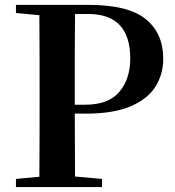

<svg xmlns="http://www.w3.org/2000/svg" viewBox="-20 -761 713 781"><path d="M44.9 -708V-741.2H340.8Q501.5 -741.2 572.8 -683.3Q644 -625.5 644 -522Q644 -460 612.8 -409.4Q581.5 -358.9 512.2 -328.9Q442.9 -298.8 329.1 -298.8H284.2L285.2 -43L395 -33.2V0H44.9V-33.2L140.1 -42Q140.6 -116.2 140.9 -192.4Q141.1 -268.6 141.1 -346.2V-394Q141.1 -470.7 140.9 -546.6Q140.6 -622.6 140.1 -699.2ZM284.2 -335H326.2Q421.4 -335 465.6 -387.5Q509.8 -439.9 509.8 -522.9Q509.8 -704.1 338.9 -704.1H285.2Q284.2 -627.4 284.2 -549.8Q284.2 -472.2 284.2 -394Z"/></svg>

Font: Source Han Serif TW
Style: Bold
Weight: 700
Designer: Ryoko NISHIZUKA Ë•øÂ°öÊ∂ºÂ≠ê (kana & ideographs); Frank Grie√ühammer (Latin, Greek & Cyrillic); Wenlong ZHANG Âº†ÊñáÈæô 
Foundry: Adobe
Version: Version 2.003;hotconv 1.1.1;makeotfexe 2.6.0